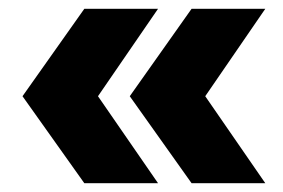

<svg xmlns="http://www.w3.org/2000/svg" viewBox="-20 -489 642 435"><path d="M338 -74 202 -271 338 -469H171L31 -271L171 -74ZM581 -74 445 -271 581 -469H414L274 -271L414 -74Z"/></svg>

Font: Montserrat-Alt1 ExtBd
Style: Regular
Weight: 800
Designer: Differentunic
Foundry: Differentunic
Version: Version 7.222